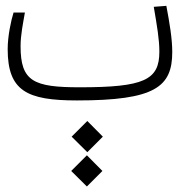

<svg xmlns="http://www.w3.org/2000/svg" viewBox="-20 -349 626 670"><path d="M248.5 1.5C521.5 1.5 581.1 -45.9 581.1 -167.5C581.1 -213.9 571.8 -268.6 560.5 -328.6L516.6 -325.2C528.3 -255.9 536.1 -211.9 536.1 -168.5C536.1 -69.8 482.9 -44.4 258.3 -44.4C97.2 -44.4 51.8 -64.9 51.8 -187.5C51.8 -227.5 60.5 -268.1 66.9 -305.2H27.3C18.6 -277.8 6.8 -223.1 6.8 -177.7C6.8 -31.7 73.7 1.5 248.5 1.5ZM283.2 301.8 337.4 247.6 283.2 192.9 228.5 247.6ZM284.7 182.1 338.9 127.9 284.7 73.2 230 127.9Z"/></svg>

Font: Cascadia Mono PL ExtraLight
Style: Regular
Weight: 200
Monospace: yes
Designer: Aaron Bell
Foundry: Saja Typeworks
Version: Version 2404.023